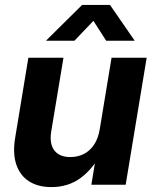

<svg xmlns="http://www.w3.org/2000/svg" viewBox="-20 -760 634 790"><path d="M191.4 9.8Q136.2 9.8 99.1 -14.2Q62 -38.1 46.9 -83.7Q31.7 -129.4 42.5 -193.8L96.7 -522.5H241.2L190.9 -220.2Q182.6 -168.9 203.4 -141.4Q224.1 -113.8 269.5 -113.8Q299.3 -113.8 324.5 -126.2Q349.6 -138.7 366.9 -164.6Q384.3 -190.4 390.6 -229.5L439 -522.5H583.5L497.1 0H356L377.9 -134.8H398.9Q363.8 -66.4 312.5 -28.3Q261.2 9.8 191.4 9.8ZM286.1 -592.3H169.9V-593.3L317.9 -739.7H432.6L533.7 -593.3V-592.3H417L364.3 -674.3Z"/></svg>

Font: Inter 28pt
Style: Bold Italic
Weight: 700
Italic angle: -9.3988°
Designer: Rasmus Andersson
Foundry: rsms
Version: Version 4.001;git-66647c0bb